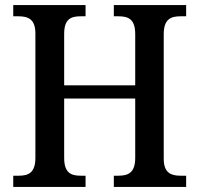

<svg xmlns="http://www.w3.org/2000/svg" viewBox="-20 -734 783 754"><path d="M32 0H316V-44H297C259 -44 232 -55 232 -114V-347H511V-114C511 -55 483 -44 445 -44H427V0H711V-44H689C653 -44 623 -54 623 -110V-600C623 -660 652 -670 689 -670H711V-714H427V-670H445C483 -670 511 -660 511 -600V-399H232V-601C232 -660 259 -670 297 -670H316V-714H32V-670H52C89 -670 119 -660 119 -603V-114C119 -55 91 -44 54 -44H32Z"/></svg>

Font: Noto Serif Tamil SemiCondensed Medium
Style: Regular
Weight: 500
Width: 4
Designer: Indian Type Foundry, Tom Grace, and the Monotype Design Team
Foundry: Monotype Imaging Inc.
Version: Version 2.004